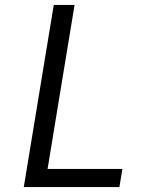

<svg xmlns="http://www.w3.org/2000/svg" viewBox="-20 -755 640 775"><path d="M76 0 197 -735H281L172 -73H474L462 0Z"/></svg>

Font: Iosevka Extended Oblique
Style: Regular
Weight: 400
Width: 7
Italic angle: -9°
Monospace: yes
Designer: Belleve Invis
Foundry: Belleve Invis
Version: Version 32.0.1; ttfautohint (v1.8.4)